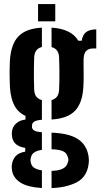

<svg xmlns="http://www.w3.org/2000/svg" viewBox="-20 -746 500 955"><path d="M188.4 189.2Q118.7 185.1 83.2 163Q47.6 140.8 40.7 106Q39.1 97.9 38.5 89.5Q37.8 81 39.1 72.7Q42.3 48.4 57.5 31.1Q72.6 13.8 105.6 8.2V-10.3Q45.9 -19.8 40 -66.3Q38.7 -76.5 38.7 -81.1Q38.7 -85.6 40 -94.5Q42.5 -115.3 60 -131.7Q77.6 -148.1 106.8 -151.3V-169.3Q69.6 -186.8 51.1 -222.2Q32.7 -257.6 29.3 -314.4Q28.7 -334.3 28.2 -350.6Q27.7 -366.8 27.7 -382Q27.7 -397.1 28.2 -412.6Q28.7 -428.2 29.3 -446.3Q35.2 -528 72.4 -566Q109.6 -604.1 188.4 -608.5V-512.2Q169.8 -507.6 160.4 -494.9Q151 -482.1 150 -460.8Q149 -432.8 148.7 -404.8Q148.4 -376.9 148.7 -350.3Q149 -323.7 150 -299.9Q151 -278.1 160.6 -265.5Q170.2 -252.9 188.4 -248.1V-150.3Q160.5 -148.1 149.8 -140.7Q139 -133.4 139 -120.3Q139 -119.5 139 -118.5Q139 -117.6 139 -116.3Q139 -103.4 149.6 -97.1Q160.1 -90.7 188.4 -88V-0.6Q165.7 2.6 151.5 11.4Q137.3 20.3 134.1 36.3Q131.8 43.6 131.8 50.5Q131.8 57.5 134.1 65.1Q137.3 81.1 151.6 89.6Q165.8 98 188.4 101.2ZM236.4 189.5V104Q272.6 102.9 292.1 93Q311.6 83.1 317.3 62.6Q320.5 55 320.2 47.7Q319.8 40.3 316.6 33.1Q311.2 13.5 292 5.4Q272.7 -2.6 236.4 -3.5V-86.1Q323.7 -83 367.4 -54.3Q411.1 -25.7 420.4 30.7Q421.7 38 422 48.8Q422.4 59.7 420.4 72.2Q411.5 135.1 360.8 161.1Q310.1 187 236.4 189.5ZM236.4 -151.6V-248.1Q254.1 -252.9 263.5 -265.5Q272.9 -278.1 274 -299.9Q275.1 -323.7 275.4 -350.3Q275.6 -376.9 275.4 -404.8Q275.1 -432.8 274 -460.8Q272.9 -482.1 263.5 -494.7Q254.2 -507.2 236.4 -511.8V-608.5Q334.9 -602.5 369.7 -543.3H386.7Q390.3 -572.3 407.8 -585.9Q425.4 -599.6 458.8 -600V-505.1H445.3Q419.5 -505.1 407.6 -491.4Q395.7 -477.7 395.7 -447.5V-419.6Q395.7 -400.3 396 -383.8Q396.2 -367.3 396 -350.7Q395.8 -334.1 394.7 -314.4Q390.1 -233.2 353 -194.8Q315.9 -156.3 236.4 -151.6ZM169.3 -640V-725.7H254.9V-640Z"/></svg>

Font: Big Shoulders Stencil Thin
Style: Regular
Weight: 100
Designer: Patric King
Foundry: XO Type Co
Version: Version 2.001